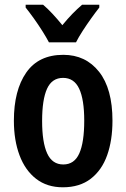

<svg xmlns="http://www.w3.org/2000/svg" viewBox="-20 -786 537 816"><path d="M458 -273Q458 -190 435.5 -126.5Q413 -63 366 -26.5Q319 10 247 10Q180 10 133.5 -26Q87 -62 63 -126Q39 -190 39 -273Q39 -402 91.5 -477.5Q144 -553 249 -553Q344 -553 401 -481Q458 -409 458 -273ZM159 -272Q159 -181 180.5 -134Q202 -87 249 -87Q296 -87 317 -134Q338 -181 338 -273Q338 -363 316.5 -409Q295 -455 248 -455Q201 -455 180 -409Q159 -363 159 -272ZM402 -766V-754Q387 -735 368 -708.5Q349 -682 331.5 -655Q314 -628 303 -606H188Q177 -627 160 -654Q143 -681 124 -707.5Q105 -734 89 -754V-766H163Q182 -750 203 -727.5Q224 -705 245 -679Q268 -707 287.5 -727Q307 -747 329 -766Z"/></svg>

Font: Avrile Sans Condensed SemiBold
Style: Regular
Weight: 600
Width: 3
Designer: Monotype Design Team
Foundry: Monotype Imaging Inc.
Version: Version 2.001;September 10, 2019;FontCreator 11.5.0.2425 64-